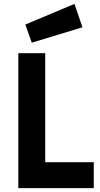

<svg xmlns="http://www.w3.org/2000/svg" viewBox="-20 -965 513 985"><path d="M461 0V-133H212V-692H74V0ZM110 -839 143 -746 403 -825 362 -945Z"/></svg>

Font: RazerF5
Style: Bold
Weight: 700
Foundry: Razer Inc.
Version: Version 1.000;PS 001.001;hotconv 1.0.56